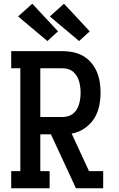

<svg xmlns="http://www.w3.org/2000/svg" viewBox="-20 -1009 640 1029"><path d="M40 0V-92H89V-643H40V-735H316Q344 -735 372.5 -729Q401 -723 425.5 -709Q450 -695 469 -672.5Q488 -650 499 -624Q510 -598 514.5 -569.5Q519 -541 519 -512Q519 -475 511 -438.5Q503 -402 483 -371.5Q463 -341 431.5 -320Q400 -299 364 -293L457 -92H533V0H387L253 -289H196V-92H246V0ZM196 -382H316Q331 -382 346 -386.5Q361 -391 372.5 -400.5Q384 -410 392 -423.5Q400 -437 404 -451.5Q408 -466 410 -481.5Q412 -497 412 -512Q412 -528 410 -543Q408 -558 404 -572.5Q400 -587 392 -600.5Q384 -614 372.5 -624Q361 -634 346 -638.5Q331 -643 316 -643H196ZM404 -789 247 -921 323 -989 461 -841ZM234 -789 77 -921 153 -989 291 -841Z"/></svg>

Font: Iosevka Slab Semibold Extended
Style: Regular
Weight: 600
Width: 7
Monospace: yes
Designer: Belleve Invis
Foundry: Belleve Invis
Version: Version 11.1.0; ttfautohint (v1.8.3)